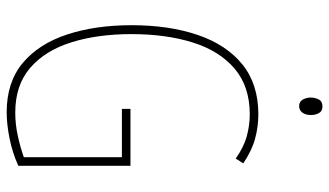

<svg xmlns="http://www.w3.org/2000/svg" viewBox="-220 -730 961 560"><g transform="rotate(90 260.0 -450.5)"><path d="M298 -351H464V-24Q427 -7 385 1.5Q343 10 308 10Q220 10 164 -37Q108 -84 81 -166.5Q54 -249 54 -354Q54 -464 82.5 -547.5Q111 -631 168.5 -677.5Q226 -724 314 -724Q350 -724 385 -714.5Q420 -705 457 -680L443 -658Q409 -682 377 -690.5Q345 -699 314 -699Q233 -699 181 -655Q129 -611 104.5 -533Q80 -455 80 -354Q80 -255 104 -178.5Q128 -102 178.5 -58.5Q229 -15 309 -15Q343 -15 377 -22.5Q411 -30 439 -40V-326H298ZM291 -911Q305 -911 310.5 -900.5Q316 -890 316 -878Q316 -862 309 -852.5Q302 -843 290 -843Q277 -843 271 -853.5Q265 -864 265 -877Q265 -889 270.5 -900Q276 -911 291 -911Z"/></g></svg>

Font: Noto Sans Sinhala UI ExtraCondensed Thin
Style: Regular
Weight: 100
Width: 2
Designer: Jelle Bosma - Monotype Design Team
Foundry: Monotype Imaging Inc.
Version: Version 2.006; ttfautohint (v1.8.4.7-5d5b)